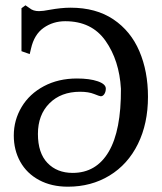

<svg xmlns="http://www.w3.org/2000/svg" viewBox="-20 -692 609 724"><path d="M32 -181Q32 -239 61.5 -288.5Q91 -338 145.5 -367Q200 -396 270 -396Q318 -396 348.5 -385.5Q379 -375 379 -358Q379 -346 373.5 -337.5Q368 -329 360 -329Q356 -329 335 -337.5Q314 -346 282 -346Q210 -346 166.5 -302.5Q123 -259 123 -187Q123 -115 159 -77.5Q195 -40 254 -40Q343 -40 390 -120Q437 -200 436 -357Q430 -464 378 -538Q326 -612 226 -612Q180 -612 144.5 -587Q109 -562 97 -509L92 -488L61 -499V-661L76 -672L92 -661Q105 -650 127 -650Q142 -650 167 -655Q211 -663 246 -663Q342 -663 407.5 -619Q473 -575 505.5 -499Q538 -423 538 -327Q538 -226 500 -149Q462 -72 393 -30Q324 12 236 12Q174 12 127.5 -13Q81 -38 56.5 -82Q32 -126 32 -181Z"/></svg>

Font: Kurale
Style: Regular
Weight: 400
Designer: Eduardo Rodriguez Tunni
Foundry: Eduardo Rodriguez Tunni
Version: Version 2.000